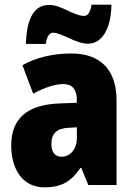

<svg xmlns="http://www.w3.org/2000/svg" viewBox="-20 -792 573 822"><path d="M91 -604H176C181 -642 196 -652 207 -652C245 -652 303 -605 357 -605C412 -605 455 -660 457 -772H372C366 -738 356 -724 341 -724C294 -724 244 -771 190 -771C112 -771 93 -684 91 -604ZM287 -563C204 -563 133 -545 76 -513L122 -391C172 -418 216 -432 251 -432C289 -432 309 -410 309 -364V-352L231 -349C99 -343 28 -287 28 -169C28 -70 75 10 170 10C246 10 285 -16 324 -73H328L358 0H479V-363C479 -496 406 -563 287 -563ZM275 -245 309 -247V-200C309 -153 280 -121 244 -121C216 -121 200 -139 200 -177C200 -220 223 -243 275 -245Z"/></svg>

Font: Noto Sans Armenian Condensed Black
Style: Regular
Weight: 900
Width: 3
Designer: Monotype Design Team
Foundry: Monotype Imaging Inc.
Version: Version 2.008